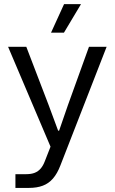

<svg xmlns="http://www.w3.org/2000/svg" viewBox="-20 -754 563 941"><path d="M55.6 167V99.6H108.9Q133.4 99.6 150.4 92.8Q167.4 86 179.6 71.8Q191.7 57.6 199.9 35.6L234.6 -53V-18.7L19.6 -524.7H108.9L218.3 -239.3L264.9 -113.6H269.7L313.1 -239.3L416.1 -524.7H502.6L276.3 56.1Q260.9 96.4 239.7 120.9Q218.6 145.3 189.6 156.1Q160.7 167 121.1 167ZM230.1 -593.9 293.9 -733.6H376.9L293.4 -593.9Z"/></svg>

Font: Mona Sans ExtraLight
Style: Regular
Weight: 200
Designer: Deni Anggara
Foundry: GitHub
Version: Version 2.000